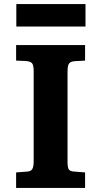

<svg xmlns="http://www.w3.org/2000/svg" viewBox="-20 -921 496 941"><path d="M59 0V-76L112 -80Q131 -81 138 -92Q145 -103 145 -130V-574Q145 -598 138.5 -609Q132 -620 108 -622L59 -624V-700H397V-624L344 -621Q325 -619 318 -609Q311 -599 311 -570V-127Q311 -101 317 -91Q323 -81 346 -80L397 -76V0ZM60 -791V-901H399V-791Z"/></svg>

Font: Literata 7pt
Style: Bold
Weight: 700
Designer: Latin by Veronika Burian and Jose Scaglione. Greek by Irene Vlachou. Cyrillic by Vera Evstafieva.
Foundry: TypeTogether
Version: Version 3.002